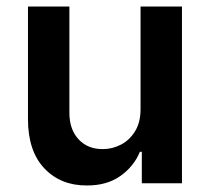

<svg xmlns="http://www.w3.org/2000/svg" viewBox="-20 -566 648 593"><path d="M414.1 -229V-545.9H542V0H418V-97.2H412.1Q393.1 -51.3 351.1 -22Q309.1 7.3 248 6.8Q167.5 7.3 116.9 -46.1Q66.4 -99.6 66.4 -198.2V-545.9H194.3V-217.8Q194.3 -166 222.9 -135.5Q251.5 -105 297.9 -105.5Q326.2 -105.5 352.8 -118.9Q379.4 -132.3 396.7 -159.9Q414.1 -187.5 414.1 -229Z"/></svg>

Font: Inter Semi Bold
Style: Regular
Weight: 600
Designer: Rasmus Andersson
Foundry: rsms
Version: Version 4.000;git-e0f93cc